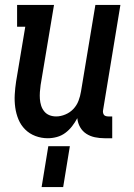

<svg xmlns="http://www.w3.org/2000/svg" viewBox="-20 -550 540 775"><path d="M173 8Q147 8 123 -1Q99 -10 81.5 -27.5Q64 -45 54.5 -68Q45 -91 41.5 -116.5Q38 -142 39.5 -168.5Q41 -195 45 -221L82 -442H49V-530H198L144 -207Q142 -193 141 -178.5Q140 -164 141 -150.5Q142 -137 146 -124Q150 -111 158.5 -100.5Q167 -90 179.5 -85Q192 -80 207 -80Q225 -80 244 -88Q263 -96 276.5 -110.5Q290 -125 297 -143.5Q304 -162 307 -181L365 -530H466L396 -105Q395 -100 396 -95Q397 -90 399.5 -86.5Q402 -83 407 -81.5Q412 -80 417 -80H433V8H402Q382 8 363 4Q344 0 328.5 -10Q313 -20 303.5 -36.5Q294 -53 292 -73Q283 -56 271 -40.5Q259 -25 243.5 -13.5Q228 -2 209.5 3Q191 8 173 8ZM148 205 175 40H262L235 205Z"/></svg>

Font: Iosevka Slab Semibold
Style: Italic
Weight: 600
Italic angle: -9°
Monospace: yes
Designer: Belleve Invis
Foundry: Belleve Invis
Version: Version 11.1.1; ttfautohint (v1.8.3)